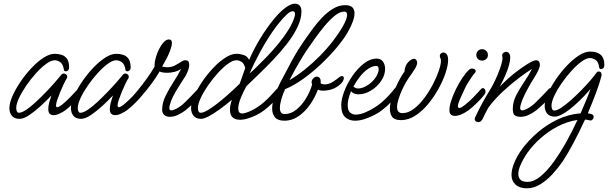

<svg xmlns="http://www.w3.org/2000/svg" viewBox="-20 -640 3300 1042"><path d="M86 5Q58 5 44.5 -11.5Q31 -28 31 -53Q31 -81 47.5 -118.5Q64 -156 91 -196Q118 -236 150.5 -270.5Q183 -305 216 -326.5Q249 -348 277 -348Q296 -348 314 -342.5Q332 -337 343.5 -321Q355 -305 355 -274Q355 -263 349 -258Q343 -253 338 -253Q327 -253 327 -261Q322 -293 306.5 -303Q291 -313 277 -313Q257 -313 230 -293Q203 -273 175 -242Q147 -211 122.5 -175.5Q98 -140 83 -107.5Q68 -75 68 -54Q68 -44 71.5 -36Q75 -28 83 -28Q98 -28 122 -44Q146 -60 173.5 -85.5Q201 -111 228 -139Q255 -167 277 -192Q299 -217 311 -232Q317 -241 326 -241Q333 -241 339 -236Q345 -231 345 -223Q345 -219 342 -214Q335 -203 325.5 -183Q316 -163 306.5 -140Q297 -117 290.5 -97.5Q284 -78 284 -68Q284 -58 291 -58Q296 -58 303.5 -63Q311 -68 317 -72Q341 -92 363 -114.5Q385 -137 403 -157Q407 -162 413 -162Q418 -162 422.5 -156.5Q427 -151 427 -143Q427 -134 422 -128Q406 -107 380 -81.5Q354 -56 334 -41Q321 -32 303.5 -23.5Q286 -15 270 -15Q258 -15 250 -22.5Q242 -30 242 -49Q242 -64 247 -83Q252 -102 259 -122Q231 -92 199 -63Q167 -34 137.5 -14.5Q108 5 86 5Z M420 5Q392 5 378.5 -11.5Q365 -28 365 -53Q365 -81 381.5 -118.5Q398 -156 425 -196Q452 -236 484.5 -270.5Q517 -305 550 -326.5Q583 -348 611 -348Q630 -348 648 -342.5Q666 -337 677.5 -321Q689 -305 689 -274Q689 -263 683 -258Q677 -253 672 -253Q661 -253 661 -261Q656 -293 640.5 -303Q625 -313 611 -313Q591 -313 564 -293Q537 -273 509 -242Q481 -211 456.5 -175.5Q432 -140 417 -107.5Q402 -75 402 -54Q402 -44 405.5 -36Q409 -28 417 -28Q432 -28 456 -44Q480 -60 507.5 -85.5Q535 -111 562 -139Q589 -167 611 -192Q633 -217 645 -232Q651 -241 660 -241Q667 -241 673 -236Q679 -231 679 -223Q679 -219 676 -214Q669 -203 659.5 -183Q650 -163 640.5 -140Q631 -117 624.5 -97.5Q618 -78 618 -68Q618 -58 625 -58Q630 -58 637.5 -63Q645 -68 651 -72Q675 -92 697 -114.5Q719 -137 737 -157Q741 -162 747 -162Q752 -162 756.5 -156.5Q761 -151 761 -143Q761 -134 756 -128Q740 -107 714 -81.5Q688 -56 668 -41Q655 -32 637.5 -23.5Q620 -15 604 -15Q592 -15 584 -22.5Q576 -30 576 -49Q576 -64 581 -83Q586 -102 593 -122Q565 -92 533 -63Q501 -34 471.5 -14.5Q442 5 420 5Z M901 -6Q883 -6 871.5 -16Q860 -26 860 -44Q860 -82 879 -120.5Q898 -159 922.5 -196.5Q947 -234 963 -266Q947 -255 927 -250Q907 -245 888 -245Q861 -245 846 -252Q827 -219 802 -185.5Q777 -152 753.5 -125Q730 -98 714 -84Q707 -78 700 -78Q693 -78 688 -83Q683 -88 683 -94Q683 -99 687 -103Q705 -122 729.5 -152Q754 -182 778.5 -216Q803 -250 819 -279Q818 -299 824.5 -324Q831 -349 842.5 -372Q854 -395 868 -410.5Q882 -426 897 -426Q913 -426 913 -407Q913 -391 903.5 -366Q894 -341 881.5 -317.5Q869 -294 860 -279Q873 -275 887 -275Q911 -275 929 -284.5Q947 -294 961 -303.5Q975 -313 985 -313Q998 -313 1002.5 -306.5Q1007 -300 1007 -290Q1007 -271 997 -248.5Q987 -226 982 -220Q975 -209 961 -187.5Q947 -166 933 -142Q919 -118 910 -96Q906 -85 902.5 -73.5Q899 -62 899 -54Q899 -41 910 -41Q920 -41 939 -51Q963 -64 983.5 -84.5Q1004 -105 1019 -120Q1020 -121 1028.5 -130Q1037 -139 1045.5 -148Q1054 -157 1054 -157Q1058 -162 1064 -162Q1069 -162 1073.5 -156.5Q1078 -151 1078 -143Q1078 -134 1073 -128Q1058 -107 1032 -82Q1006 -57 986 -41Q965 -25 943.5 -15.5Q922 -6 901 -6Z M1072 5Q1044 5 1030.5 -11.5Q1017 -28 1017 -53Q1017 -81 1033.5 -118.5Q1050 -156 1077 -196Q1104 -236 1136.5 -270.5Q1169 -305 1202 -326.5Q1235 -348 1263 -348Q1283 -348 1302.5 -341.5Q1322 -335 1332 -315Q1357 -373 1392 -430.5Q1427 -488 1464.5 -534Q1502 -580 1536 -603Q1561 -620 1581 -620Q1597 -620 1606.5 -609.5Q1616 -599 1616 -578Q1616 -538 1594.5 -493Q1573 -448 1538 -403Q1503 -358 1462.5 -315.5Q1422 -273 1384 -236.5Q1346 -200 1318 -173Q1302 -146 1287.5 -110.5Q1273 -75 1273 -51Q1273 -24 1294 -24Q1311 -24 1345.5 -40.5Q1380 -57 1413 -86Q1433 -103 1450 -122Q1467 -141 1482 -157Q1486 -162 1492 -162Q1497 -162 1501.5 -156.5Q1506 -151 1506 -143Q1506 -134 1501 -128Q1486 -107 1459.5 -81.5Q1433 -56 1413 -41Q1375 -13 1331 1Q1304 10 1283 10Q1228 10 1228 -45Q1228 -68 1238 -97Q1238 -98 1239 -99Q1208 -73 1175.5 -49Q1143 -25 1115 -10Q1087 5 1072 5ZM1334 -241Q1344 -249 1369 -273Q1394 -297 1426.5 -330.5Q1459 -364 1491 -403Q1523 -442 1547 -481Q1571 -520 1580 -554Q1581 -558 1581 -564Q1581 -579 1569 -579Q1554 -579 1534 -559Q1495 -521 1458.5 -467.5Q1422 -414 1390.5 -355.5Q1359 -297 1334 -241ZM1069 -28Q1083 -28 1105.5 -41Q1128 -54 1154 -74Q1180 -94 1205.5 -116Q1231 -138 1251 -157Q1271 -176 1281 -186L1311 -271Q1304 -297 1290 -305Q1276 -313 1263 -313Q1243 -313 1216 -293Q1189 -273 1161 -242Q1133 -211 1108.5 -175.5Q1084 -140 1069 -107.5Q1054 -75 1054 -54Q1054 -44 1057.5 -36Q1061 -28 1069 -28Z M1523 15Q1487 15 1472 -3.5Q1457 -22 1457 -51Q1457 -80 1469.5 -117.5Q1482 -155 1501 -192Q1529 -246 1562.5 -308Q1596 -370 1642 -435Q1657 -456 1678.5 -485.5Q1700 -515 1727.5 -544Q1755 -573 1787 -592.5Q1819 -612 1853 -612Q1881 -612 1892.5 -600Q1904 -588 1904 -568Q1904 -549 1895 -524Q1886 -499 1871 -472Q1849 -432 1810.5 -385.5Q1772 -339 1724 -293.5Q1676 -248 1625 -211.5Q1574 -175 1527 -156Q1514 -127 1506.5 -100Q1499 -73 1499 -54Q1499 -21 1525 -21Q1559 -21 1589 -45.5Q1619 -70 1641.5 -107.5Q1664 -145 1674 -182Q1671 -188 1671 -194Q1671 -206 1680.5 -215Q1690 -224 1700 -224Q1709 -224 1715.5 -216Q1722 -208 1720 -188Q1726 -184 1730 -184Q1733 -183 1736 -182.5Q1739 -182 1742 -182Q1765 -182 1786.5 -196Q1808 -210 1816 -217Q1827 -227 1836 -227Q1846 -227 1846 -216Q1846 -209 1841.5 -200.5Q1837 -192 1826 -182Q1789 -148 1732 -148Q1724 -148 1717.5 -149.5Q1711 -151 1705 -153Q1691 -114 1664.5 -75Q1638 -36 1602 -10.5Q1566 15 1523 15ZM1657 -385Q1639 -360 1619.5 -328Q1600 -296 1582 -263.5Q1564 -231 1551 -205Q1592 -229 1634.5 -263Q1677 -297 1716 -336.5Q1755 -376 1787 -417.5Q1819 -459 1840 -496Q1864 -538 1864 -560Q1864 -577 1848 -577Q1824 -577 1796.5 -554.5Q1769 -532 1742 -499.5Q1715 -467 1692.5 -435.5Q1670 -404 1657 -385Z M1906 15Q1875 15 1853.5 -4Q1832 -23 1832 -70Q1832 -102 1848.5 -145Q1865 -188 1893 -228.5Q1921 -269 1955 -295.5Q1989 -322 2024 -322Q2047 -322 2058.5 -305.5Q2070 -289 2070 -266Q2070 -232 2048 -200Q2026 -168 1992.5 -148Q1959 -128 1926 -128Q1899 -128 1885 -145Q1877 -125 1872 -106Q1867 -87 1867 -70Q1867 -41 1879.5 -29.5Q1892 -18 1911 -18Q1934 -18 1962.5 -30Q1991 -42 2016 -58.5Q2041 -75 2053 -86Q2073 -103 2091.5 -123.5Q2110 -144 2124 -162Q2129 -168 2135 -168Q2141 -168 2145.5 -162.5Q2150 -157 2150 -149Q2150 -142 2145 -135Q2129 -115 2105.5 -89.5Q2082 -64 2053 -42Q2037 -29 2012 -16Q1987 -3 1959.5 6Q1932 15 1906 15ZM1924 -160Q1944 -160 1967.5 -173Q1991 -186 2009.5 -207.5Q2028 -229 2034 -254Q2035 -256 2035 -259Q2035 -262 2035 -264Q2035 -282 2022 -282Q2001 -282 1978 -266.5Q1955 -251 1934.5 -225.5Q1914 -200 1898 -170Q1902 -167 1906 -164.5Q1910 -162 1914 -161Q1916 -160 1919 -160Q1922 -160 1924 -160Z M2156 12Q2122 12 2109 -5Q2096 -22 2096 -49Q2096 -75 2105.5 -106.5Q2115 -138 2128.5 -168Q2142 -198 2155 -220.5Q2168 -243 2175 -251Q2178 -286 2196 -303.5Q2214 -321 2227 -321Q2233 -321 2236 -318Q2244 -310 2244 -300Q2244 -287 2232 -267Q2220 -247 2196 -214Q2193 -210 2183 -193Q2173 -176 2162 -152Q2151 -128 2143 -103Q2135 -78 2135 -59Q2135 -26 2164 -26Q2195 -26 2225.5 -49Q2256 -72 2282.5 -107.5Q2309 -143 2329.5 -182.5Q2350 -222 2361.5 -256Q2373 -290 2373 -309Q2373 -319 2371 -322Q2367 -329 2367 -336Q2367 -345 2373 -350Q2379 -355 2386 -355Q2401 -355 2408 -339Q2412 -331 2412 -315Q2412 -287 2398.5 -245.5Q2385 -204 2360.5 -159.5Q2336 -115 2304 -76Q2272 -37 2234 -12.5Q2196 12 2156 12Z M2596 -311Q2584 -311 2574.5 -319.5Q2565 -328 2565 -341Q2565 -355 2574 -364Q2583 -373 2596 -373Q2610 -373 2619 -364Q2628 -355 2628 -341Q2628 -328 2618.5 -319.5Q2609 -311 2596 -311ZM2448 -11Q2435 -11 2427 -18.5Q2419 -26 2419 -43Q2419 -64 2429 -94.5Q2439 -125 2455 -157.5Q2471 -190 2489.5 -217.5Q2508 -245 2525 -261Q2532 -268 2542 -268Q2550 -268 2556 -264Q2562 -260 2562 -254Q2562 -249 2557 -244Q2550 -237 2539.5 -221.5Q2529 -206 2519 -189.5Q2509 -173 2504 -162Q2495 -143 2484 -119Q2473 -95 2468 -80Q2465 -70 2465 -65Q2465 -54 2473 -54Q2480 -54 2489 -60.5Q2498 -67 2505 -72Q2530 -92 2551.5 -114.5Q2573 -137 2591 -157Q2595 -162 2601 -162Q2606 -162 2610.5 -156.5Q2615 -151 2615 -143Q2615 -134 2610 -128Q2595 -107 2568.5 -81.5Q2542 -56 2522 -41Q2509 -31 2487.5 -21Q2466 -11 2448 -11Z M2575 23Q2568 23 2562 18Q2556 13 2556 6Q2556 4 2558 -2Q2578 -45 2597.5 -80.5Q2617 -116 2638 -150Q2647 -164 2658.5 -186.5Q2670 -209 2681 -235.5Q2692 -262 2699.5 -286Q2707 -310 2707 -325Q2707 -333 2706 -336Q2705 -337 2705 -340Q2705 -348 2712.5 -353.5Q2720 -359 2727 -359Q2735 -359 2742 -351.5Q2749 -344 2749 -326Q2749 -311 2742.5 -286.5Q2736 -262 2721 -228Q2713 -211 2706 -196.5Q2699 -182 2692 -169Q2731 -210 2772 -242.5Q2813 -275 2845 -294Q2877 -313 2888 -313Q2900 -313 2905 -306Q2910 -299 2910 -290Q2910 -277 2902.5 -260.5Q2895 -244 2887 -231Q2879 -218 2876 -213Q2865 -196 2846 -162Q2827 -128 2814 -96Q2810 -85 2806.5 -73.5Q2803 -62 2803 -54Q2803 -41 2814 -41Q2824 -41 2843 -51Q2867 -64 2887.5 -84.5Q2908 -105 2923 -120Q2924 -121 2932.5 -130Q2941 -139 2949.5 -148Q2958 -157 2958 -157Q2962 -162 2968 -162Q2973 -162 2977.5 -156.5Q2982 -151 2982 -143Q2982 -134 2977 -128Q2962 -107 2936 -82Q2910 -57 2890 -41Q2869 -25 2847.5 -15.5Q2826 -6 2805 -6Q2787 -6 2775 -13Q2763 -20 2763 -50Q2763 -88 2782.5 -125Q2802 -162 2826.5 -198Q2851 -234 2867 -266Q2842 -251 2800.5 -220Q2759 -189 2713.5 -147.5Q2668 -106 2631 -57Q2624 -44 2616 -29Q2608 -14 2600 4Q2591 23 2575 23Z M2991 -7Q2963 -7 2949.5 -23.5Q2936 -40 2936 -65Q2936 -93 2952.5 -130.5Q2969 -168 2996 -208Q3023 -248 3055.5 -282.5Q3088 -317 3121 -338.5Q3154 -360 3182 -360Q3260 -360 3260 -289Q3260 -276 3254 -270.5Q3248 -265 3242 -265Q3234 -265 3232 -273Q3228 -305 3212 -315Q3196 -325 3182 -325Q3162 -325 3135 -305Q3108 -285 3080 -254Q3052 -223 3027.5 -187.5Q3003 -152 2988 -119.5Q2973 -87 2973 -66Q2973 -56 2976.5 -48Q2980 -40 2988 -40Q3003 -40 3027 -56Q3051 -72 3079 -97Q3107 -122 3134.5 -150Q3162 -178 3183.5 -203Q3205 -228 3216 -244Q3221 -252 3229 -252Q3245 -252 3245 -233Q3245 -231 3244.5 -228.5Q3244 -226 3243 -223Q3233 -185 3213.5 -133Q3194 -81 3170 -25Q3179 -24 3189 -21Q3202 -18 3202 -5Q3202 2 3195.5 9Q3189 16 3179 13Q3172 11 3165.5 10Q3159 9 3155 9Q3125 74 3093 134.5Q3061 195 3033 237Q3008 273 2977 306.5Q2946 340 2911 361Q2876 382 2840 382Q2800 382 2778 362Q2756 342 2756 309Q2756 279 2771.5 242Q2787 205 2814 168Q2847 123 2896.5 80Q2946 37 3006 8.5Q3066 -20 3131 -25Q3147 -62 3161 -95.5Q3175 -129 3185 -157Q3123 -86 3071.5 -46.5Q3020 -7 2991 -7ZM2793 305Q2793 323 2804 335Q2815 347 2843 347Q2877 347 2913 317.5Q2949 288 2984.5 239Q3020 190 3053 131Q3086 72 3114 11Q3059 19 3008 45.5Q2957 72 2914.5 109.5Q2872 147 2843 188Q2835 199 2823 219.5Q2811 240 2802 262.5Q2793 285 2793 305Z"/></svg>

Font: Meow Script
Style: Regular
Weight: 400
Designer: Robert E. Leuschke
Foundry: Robert E. Leuschke
Version: Version 1.010; ttfautohint (v1.8.3)